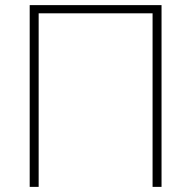

<svg xmlns="http://www.w3.org/2000/svg" viewBox="-20 -730 747 750"><path d="M96 0V-710H611V0H576V-678H131V0Z"/></svg>

Font: Raleway-v4020 ExtraLight
Style: Regular
Weight: 275
Designer: Matt McInerney, Pablo Impallari, Rodrigo Fuenzalida
Foundry: Matt McInerney, Pablo Impallari, Rodrigo Fuenzalida
Version: Version 4.020;PS 004.020;hotconv 1.0.88;makeotf.lib2.5.64775